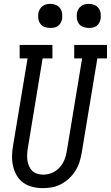

<svg xmlns="http://www.w3.org/2000/svg" viewBox="-20 -968 575 996"><path d="M202 8Q175 8 148.5 1.5Q122 -5 101 -20Q80 -35 67 -57.5Q54 -80 48 -105.5Q42 -131 42.5 -159Q43 -187 48 -214L123 -665H82V-735H252V-665H201L125 -203Q122 -187 121 -170.5Q120 -154 122 -138Q124 -122 130 -107.5Q136 -93 146.5 -82.5Q157 -72 172.5 -67Q188 -62 204 -62Q227 -62 250 -71.5Q273 -81 289.5 -99.5Q306 -118 315 -141Q324 -164 327 -187L406 -665H365V-735H535V-665H485L404 -176Q400 -152 392.5 -128Q385 -104 371.5 -82.5Q358 -61 339 -43Q320 -25 297.5 -13Q275 -1 250.5 3.5Q226 8 202 8ZM441 -823Q426 -823 412 -828Q398 -833 389.5 -844.5Q381 -856 379 -870.5Q377 -885 379 -900Q381 -910 386.5 -920Q392 -930 401 -936.5Q410 -943 420 -945.5Q430 -948 441 -948Q456 -948 469.5 -942.5Q483 -937 491.5 -925.5Q500 -914 502 -899.5Q504 -885 502 -870Q500 -860 495 -850Q490 -840 481 -833.5Q472 -827 461.5 -825Q451 -823 441 -823ZM241 -823Q226 -823 212 -828Q198 -833 189.5 -844.5Q181 -856 179 -870.5Q177 -885 179 -900Q181 -910 186.5 -920Q192 -930 201 -936.5Q210 -943 220 -945.5Q230 -948 241 -948Q256 -948 269.5 -942.5Q283 -937 291.5 -925.5Q300 -914 302 -899.5Q304 -885 302 -870Q300 -860 295 -850Q290 -840 281 -833.5Q272 -827 261.5 -825Q251 -823 241 -823Z"/></svg>

Font: Iosevka Gothic
Style: Italic
Weight: 400
Italic angle: -9°
Monospace: yes
Designer: Belleve Invis
Foundry: Belleve Invis
Version: Version 15.5.1; ttfautohint (v1.8.4)